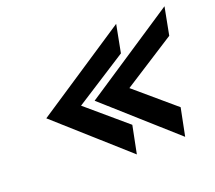

<svg xmlns="http://www.w3.org/2000/svg" viewBox="-96 -669 878 784"><g transform="rotate(-20 343.5 -277.0)"><path d="M77 -277 374 -12 398 -132 228 -277 454 -422 477 -542ZM287 -277 584 -12 608 -132 438 -277 664 -422 687 -542Z"/></g></svg>

Font: Charger EcoBlack
Style: Obl
Weight: 1000
Designer: Jasper
Foundry: Cannot Into Space Fonts
Version: Version 1.1